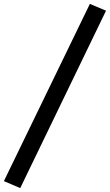

<svg xmlns="http://www.w3.org/2000/svg" viewBox="-141 -769 565 987"><path d="M-37 198 -121 162 321 -749 404 -714Z"/></svg>

Font: Piazzolla ExtraBold
Style: Italic
Weight: 800
Italic angle: -11.3°
Designer: Juan Pablo del Peral
Foundry: Huerta Tipografica
Version: Version 1.330